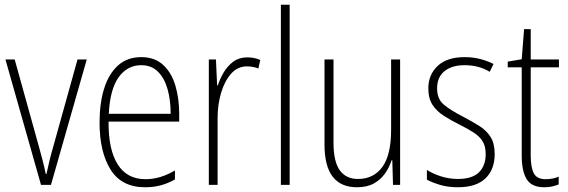

<svg xmlns="http://www.w3.org/2000/svg" viewBox="-20 -780 2397 810"><path d="M153 0 3 -529H42L144 -162Q152 -133 159.5 -104.5Q167 -76 173 -46H176Q182 -73 188.5 -101Q195 -129 204 -159L307 -529H346L195 0Z M576 -539Q633 -539 668.5 -506Q704 -473 720 -418.5Q736 -364 736 -300V-267H438Q437 -149 476.5 -86.5Q516 -24 594 -24Q656 -24 718 -61V-23Q690 -7 659.5 1.5Q629 10 592 10Q493 10 446.5 -64.5Q400 -139 400 -263Q400 -345 419.5 -407Q439 -469 478 -504Q517 -539 576 -539ZM576 -505Q517 -505 480.5 -454Q444 -403 439 -300H700Q700 -357 687 -403.5Q674 -450 646.5 -477.5Q619 -505 576 -505Z M1023 -538Q1037 -538 1051 -535.5Q1065 -533 1078 -527L1070 -491Q1060 -495 1048 -497.5Q1036 -500 1022 -500Q982 -500 954.5 -468.5Q927 -437 912.5 -387.5Q898 -338 898 -283V0H861V-529H891L896 -420H899Q908 -448 924 -475Q940 -502 964.5 -520Q989 -538 1023 -538Z M1202 0H1165V-760H1202Z M1668 -529V0H1638L1635 -104H1632Q1623 -75 1605 -49Q1587 -23 1558 -6.5Q1529 10 1486 10Q1349 10 1349 -170V-529H1387V-178Q1387 -98 1413.5 -61.5Q1440 -25 1490 -25Q1556 -25 1593 -75.5Q1630 -126 1630 -233V-529Z M2067 -130Q2067 -65 2028 -27.5Q1989 10 1912 10Q1870 10 1836.5 0Q1803 -10 1781 -22V-63Q1808 -46 1842 -35.5Q1876 -25 1912 -25Q1972 -25 2000.5 -53Q2029 -81 2029 -130Q2029 -163 2016 -184Q2003 -205 1978 -221Q1953 -237 1919 -254Q1881 -273 1851.5 -292Q1822 -311 1804.5 -338Q1787 -365 1787 -407Q1787 -465 1826.5 -502Q1866 -539 1940 -539Q1975 -539 2006 -531Q2037 -523 2062 -510L2046 -477Q2001 -505 1939 -505Q1887 -505 1855.5 -480Q1824 -455 1824 -407Q1824 -362 1853 -338Q1882 -314 1935 -287Q1971 -268 2001.5 -249Q2032 -230 2049.5 -202.5Q2067 -175 2067 -130Z M2282 -24Q2298 -24 2312.5 -27Q2327 -30 2337 -35V-2Q2325 3 2310 6.5Q2295 10 2276 10Q2223 10 2202 -24Q2181 -58 2181 -124V-496H2122V-520L2181 -530L2191 -657H2219V-529H2338V-496H2219V-124Q2219 -74 2232 -49Q2245 -24 2282 -24Z"/></svg>

Font: Noto Sans Lao Condensed ExtraLight
Style: Regular
Weight: 200
Width: 3
Designer: Monotype Design Team
Foundry: Monotype Imaging Inc.
Version: Version 2.003; ttfautohint (v1.8.4.7-5d5b)